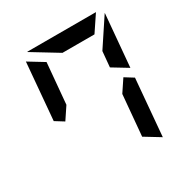

<svg xmlns="http://www.w3.org/2000/svg" viewBox="-210 -1168 1235 1284"><g transform="rotate(-30 408.0 -526.0)"><path d="M650 -531 716 -490 678 -52 560 -124 588 -438ZM166 -469 100 -510 138 -948 256 -876 228 -562ZM605 -633 616 -753 757 -966V-959L722 -562ZM379 -876 177 -999Q178 -999 180.5 -999.5Q183 -1000 184 -1000H709L626 -876Z"/></g></svg>

Font: DSEG7 Modern Mini
Style: Bold Italic
Weight: 700
Italic angle: -5°
Designer: Keshikan(Twitter:@keshinomi_88pro)
Version: Version 0.46